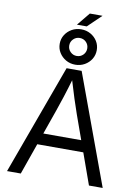

<svg xmlns="http://www.w3.org/2000/svg" viewBox="-114 -1178 906 1251"><g transform="rotate(10 339.0 -552.0)"><path d="M22.9 0 288.6 -727.5H388.2L655.8 0H564.9L406.2 -443.8Q391.6 -484.4 373.3 -541.7Q355 -599.1 328.6 -687H347.2Q321.3 -598.6 302.5 -540.5Q283.7 -482.4 270 -443.8L113.8 0ZM154.3 -206.5V-282.2H523.9V-206.5ZM305.7 -1018.6 376 -1104.5H460L370.6 -1018.6ZM339.4 -759.8Q305.7 -759.8 277.8 -775.6Q250 -791.5 233.4 -818.1Q216.8 -844.7 216.8 -877Q216.8 -909.7 233.4 -936Q250 -962.4 277.8 -978Q305.7 -993.7 339.4 -993.7Q373.5 -993.7 401.4 -978Q429.2 -962.4 445.6 -936Q461.9 -909.7 461.9 -877Q461.9 -844.7 445.6 -818.1Q429.2 -791.5 401.4 -775.6Q373.5 -759.8 339.4 -759.8ZM339.4 -817.4Q364.3 -817.4 381.6 -834.7Q398.9 -852.1 398.9 -877Q398.9 -901.9 381.8 -919.2Q364.7 -936.5 339.4 -936.5Q314.9 -936.5 297.4 -919.2Q279.8 -901.9 279.8 -877Q279.8 -852.1 297.4 -834.7Q314.9 -817.4 339.4 -817.4Z"/></g></svg>

Font: V-Inter
Style: Regular-375
Weight: 375
Designer: Rasmus Andersson
Foundry: rsms
Version: Version 4.000;git-4146feb